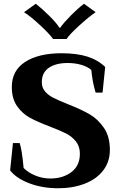

<svg xmlns="http://www.w3.org/2000/svg" viewBox="-20 -994 641 1024"><path d="M108 -929 171 -974Q204 -948 242.5 -910Q281 -872 297 -846H301Q319 -872 357 -910.5Q395 -949 428 -974L490 -929Q456 -906 404 -859Q352 -812 335 -786H263Q245 -812 194 -859.5Q143 -907 108 -929ZM34 -85 49 -231H85Q97 -195 106 -98Q131 -73 169 -57.5Q207 -42 249 -42Q315 -42 360.5 -76Q406 -110 406 -174Q406 -213 385 -239.5Q364 -266 332.5 -282Q301 -298 246 -319Q180 -344 139.5 -366Q99 -388 71 -428Q43 -468 43 -530Q43 -618 114.5 -664Q186 -710 308 -710Q389 -710 445 -692.5Q501 -675 541 -637L527 -500H490Q473 -555 467 -621Q446 -639 412.5 -648.5Q379 -658 341 -658Q278 -658 240.5 -632.5Q203 -607 203 -555Q203 -526 221 -505.5Q239 -485 266.5 -471.5Q294 -458 343 -438Q414 -410 458 -384.5Q502 -359 534 -312.5Q566 -266 566 -195Q566 -131 530 -84.5Q494 -38 431 -14Q368 10 290 10Q207 10 137.5 -16Q68 -42 34 -85Z"/></svg>

Font: Trirong
Style: Bold
Weight: 700
Designer: Katatrad Team
Foundry: CadsonDemak
Version: Version 1.001